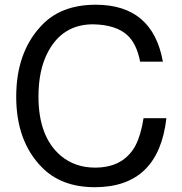

<svg xmlns="http://www.w3.org/2000/svg" viewBox="-20 -761 762 804"><path d="M662.1 -502.9H566.9Q551.8 -578.1 514.2 -612.8Q466.8 -657.2 370.1 -659.2Q242.2 -659.2 181.2 -543.9Q141.1 -469.2 141.1 -356.9Q141.1 -187 235.8 -107.9Q294.9 -59.1 377.9 -59.1Q486.8 -59.1 538.1 -136.2Q543.9 -144 547.9 -152.8Q569.8 -194.8 581.1 -266.1H676.8Q644 22.9 377 22.9Q235.8 22.9 153.8 -62Q47.9 -170.9 47.9 -356Q47.9 -539.1 149.9 -649.9Q231.9 -741.2 380.9 -741.2Q619.1 -741.2 662.1 -502.9Z"/></svg>

Font: SolaimanLipi
Style: Normal
Weight: 400
Designer: Solaiman Karim
Foundry: Al Mamun Sumon
Version: Version 2.000